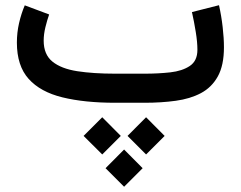

<svg xmlns="http://www.w3.org/2000/svg" viewBox="-20 -395 925 738"><path d="M541.5 55.7 612.8 127.4 541.5 198.7 470.2 127.4ZM373 55.7 444.3 127.4 373 198.7 301.3 127.4ZM457 179.7 528.3 251.5 457 322.8 385.7 251.5ZM536.1 0H422.9Q304.7 0 220 -20.8Q135.3 -41.5 90.1 -91.8Q44.9 -142.1 44.9 -231.4Q44.9 -269.5 53.2 -305.9Q61.5 -342.3 75.2 -374.5L168.9 -339.4Q161.1 -317.4 154.5 -290.3Q147.9 -263.2 147.9 -238.8Q147.9 -185.5 181.6 -158.2Q215.3 -130.9 277.1 -121.3Q338.9 -111.8 422.9 -111.8H537.1Q588.4 -111.8 634.5 -116.9Q680.7 -122.1 709.7 -141.6Q738.8 -161.1 738.8 -203.6Q738.8 -233.4 732.4 -272.5Q726.1 -311.5 717.8 -348.6L821.8 -375Q831.1 -333.5 835.9 -290.8Q840.8 -248 840.8 -213.4Q840.8 -144 817.4 -101.6Q793.9 -59.1 752.4 -37.1Q710.9 -15.1 655.5 -7.6Q600.1 0 536.1 0Z"/></svg>

Font: Vazirmatn UI NL Medium
Style: Regular
Weight: 500
Designer: Saber Rastikerdar
Foundry: Saber Rastikerdar
Version: Version 33.003